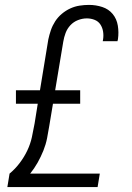

<svg xmlns="http://www.w3.org/2000/svg" viewBox="-20 -763 540 783"><path d="M10 0 19 -55Q42 -74 60.5 -98.5Q79 -123 91.5 -149.5Q104 -176 110 -203.5Q116 -231 121 -259L134 -340H45V-395H143L177 -602Q181 -621 187.5 -640Q194 -659 205 -676Q216 -693 232 -706.5Q248 -720 266.5 -728.5Q285 -737 304.5 -740Q324 -743 343 -743Q371 -743 397 -734.5Q423 -726 439.5 -706Q456 -686 460.5 -658.5Q465 -631 461 -603L459 -595H399L400 -600Q403 -617 400.5 -633.5Q398 -650 389.5 -663Q381 -676 366 -682Q351 -688 334 -688Q316 -688 298 -681Q280 -674 267 -660Q254 -646 247.5 -628.5Q241 -611 238 -593L205 -395H307V-340H196L181 -250Q177 -225 172 -199.5Q167 -174 157 -149Q147 -124 133.5 -100Q120 -76 103 -55H387L378 0Z"/></svg>

Font: Iosevka SS18 Light
Style: Italic
Weight: 300
Italic angle: -9°
Monospace: yes
Designer: Belleve Invis
Foundry: Belleve Invis
Version: Version 25.1.1; ttfautohint (v1.8.4)